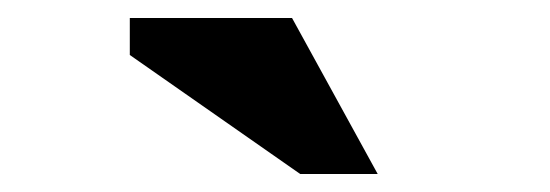

<svg xmlns="http://www.w3.org/2000/svg" viewBox="-20 -776 610 213"><path d="M124 -715V-756H304L399 -583H313Z"/></svg>

Font: Suez One
Style: Regular
Weight: 400
Version: Version 1.000